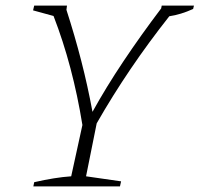

<svg xmlns="http://www.w3.org/2000/svg" viewBox="-20 -665 712 685"><path d="M99 0 102 -15Q176 -32 234 -36L274 -219Q240 -430 171 -608L98 -628L102 -645H219L217 -630Q247 -537 270 -447.5Q293 -358 310 -266Q358 -353 420.5 -446.5Q483 -540 555 -635L557 -645H672L669 -633Q625 -613 584 -607Q437 -421 325 -225L287 -36L412 -18L408 0Z"/></svg>

Font: Piazzolla ExtraLight
Style: Italic
Weight: 200
Italic angle: -11.3°
Designer: Juan Pablo del Peral
Foundry: Huerta Tipografica
Version: Version 1.330